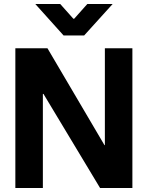

<svg xmlns="http://www.w3.org/2000/svg" viewBox="-20 -942 741 963"><path d="M157 -922 299 -764H402L545 -922H418L352 -848H348L282 -922ZM57 1H195V-471H198L482 1H644V-700H506V-214H504L218 -700H57Z"/></svg>

Font: Be Vietnam
Style: Bold
Weight: 700
Designer: Gabriel Lam
Foundry: TypeRant
Version: Version 4.000